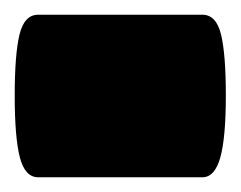

<svg xmlns="http://www.w3.org/2000/svg" viewBox="-52 -206 327 261"><path d="M255 -76Q255 -19 247.5 8Q240 35 223 35H0Q-18 35 -25 8Q-32 -19 -32 -76Q-32 -132 -25.5 -159Q-19 -186 0 -186H223Q242 -186 248.5 -159Q255 -132 255 -76Z"/></svg>

Font: Lalezar
Style: Bold
Weight: 700
Designer: Borna Izadpanah
Foundry: Borna Izadpanah
Version: Version 1.003;January 24, 2021;FontCreator 13.0.0.2683 64-bi